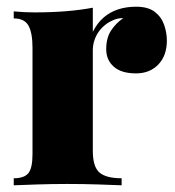

<svg xmlns="http://www.w3.org/2000/svg" viewBox="-20 -553 521 573"><path d="M386 -533Q422 -533 442 -517.5Q462 -502 470 -478.5Q478 -455 478 -432Q478 -387 452.5 -360.5Q427 -334 386 -334Q342 -334 319.5 -354Q297 -374 297 -406Q297 -440 311.5 -462Q326 -484 348 -499Q330 -499 316 -492Q304 -487 293 -478Q282 -469 274 -457.5Q266 -446 261.5 -432Q257 -418 257 -403V-103Q257 -55 277 -38Q297 -21 343 -21V0Q320 -1 274.5 -2.5Q229 -4 181 -4Q136 -4 90 -2.5Q44 -1 21 0V-21Q52 -21 64.5 -36Q77 -51 77 -93V-410Q77 -455 65 -476.5Q53 -498 21 -498V-519Q53 -516 83 -516Q133 -516 176.5 -519.5Q220 -523 257 -530V-458Q270 -484 289 -500.5Q308 -517 332.5 -525Q357 -533 386 -533Z"/></svg>

Font: Playfair Display Black
Style: Regular
Weight: 900
Designer: Claus Eggers Sørensen
Foundry: Claus Eggers Sørensen
Version: Version 1.203